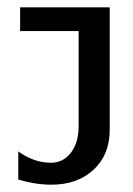

<svg xmlns="http://www.w3.org/2000/svg" viewBox="-20 -500 365 525"><path d="M280 -480V-145Q280 -77 236 -36Q192 5 120 5Q77 5 30 -9V-86Q73 -55 119 -55Q153 -55 174 -82.5Q195 -110 195 -155V-415H35V-480Z"/></svg>

Font: Glametrix
Style: Bold
Weight: 700
Designer: gluk
Foundry: gluk
Version: Version 0.40